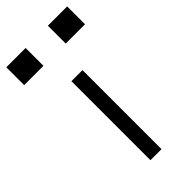

<svg xmlns="http://www.w3.org/2000/svg" viewBox="-274 -805 859 859"><g transform="rotate(-45 155.5 -375.0)"><path d="M195 -500H125V0H195ZM-37 -637H85V-750H-37ZM226 -637H348V-750H226Z"/></g></svg>

Font: altertype_V2
Style: Regular
Weight: 400
Designer: Simon Renaud
Version: Version 2.001;Glyphs 3.1.2 (3151)